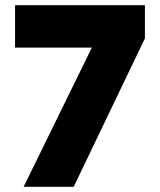

<svg xmlns="http://www.w3.org/2000/svg" viewBox="-20 -720 616 740"><path d="M71 0 334 -536.5H38V-700H538.5V-572L264 0Z"/></svg>

Font: Geologica Roman ExtraBold
Style: Regular
Weight: 800
Designer: Sindre Bremnes, Frode Helland
Foundry: Monokrom Skriftforlag AS
Version: Version 1.010;gftools[0.9.28]